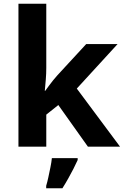

<svg xmlns="http://www.w3.org/2000/svg" viewBox="-20 -780 659 1021"><path d="M226.1 -419.1Q226.1 -388.3 223.6 -357.9Q221.1 -327.5 218.2 -296.7H220.2Q230.1 -310.6 240.7 -324.6Q251.2 -338.6 262.2 -352.6Q273.2 -366.6 285.2 -379.6L438.5 -545.8H605.4L388.4 -309L618.4 0H447.5L290.1 -221.5L226.1 -170.4V0H78.1V-760H226.1ZM393 71Q383.1 92.9 370.6 117.5Q358.1 142 343.5 168Q329 194.1 312 221H225.6V208Q231.7 188.1 237.2 162.1Q242.8 136 248.3 109Q253.8 82 255.8 61H393Z"/></svg>

Font: Noto Sans Hebrew
Style: Regular
Weight: 400
Designer: Monotype Design Team
Foundry: Monotype Imaging Inc.
Version: Version 2.003;January 10, 2023;FontCreator 14.0.0.2877 64-bi